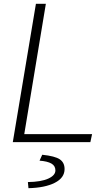

<svg xmlns="http://www.w3.org/2000/svg" viewBox="-20 -744 571 1005"><path d="M168 -724H220L107 -42H462L453 0H47ZM270 148Q270 124 249 112Q228 100 187 97L201 66Q268 73 293 90Q318 107 318 141Q318 187 266.5 213Q215 239 129 241L126 209Q195 208 232.5 191Q270 174 270 148Z"/></svg>

Font: Nebula Sans Light
Style: Regular
Weight: 300
Italic angle: -9°
Designer: Paul D. Hunt for Adobe (as Source Sans)
Foundry: Nebula Entertainment & Broadcasting LLC
Version: Version 1.010